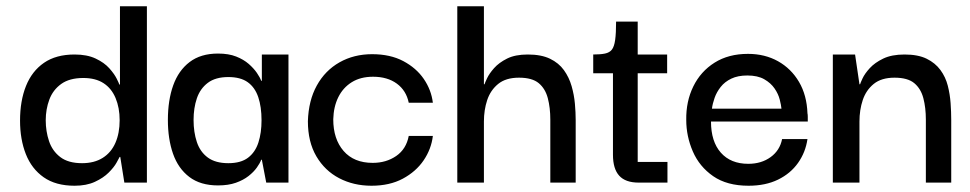

<svg xmlns="http://www.w3.org/2000/svg" viewBox="-20 -583 3097 613"><path d="M218 10Q158 10 119.5 -17Q81 -44 62.5 -91Q44 -138 44 -198Q44 -261 63 -308.5Q82 -356 120.5 -382.5Q159 -409 218 -409Q258 -409 285.5 -396Q313 -383 329 -365Q345 -347 352.5 -332Q360 -317 361 -313H363V-563H449V0H377L364 -82H362Q360 -78 352 -63.5Q344 -49 327 -32Q310 -15 283 -2.5Q256 10 218 10ZM242 -62Q281 -62 308 -79Q335 -96 348.5 -127Q362 -158 362 -199Q362 -239 349 -270Q336 -301 310.5 -317.5Q285 -334 246 -334Q202 -334 175.5 -315Q149 -296 137.5 -265Q126 -234 126 -199Q126 -164 136.5 -132.5Q147 -101 172.5 -81.5Q198 -62 242 -62Z M676 9Q620 9 584.5 -18Q549 -45 532.5 -92Q516 -139 516 -200Q516 -263 533 -310.5Q550 -358 585.5 -385Q621 -412 676 -412Q710 -412 734 -402.5Q758 -393 774 -379Q790 -365 800 -350.5Q810 -336 814 -325H816V-409H901V0H830L816 -73H814Q810 -62 800 -48Q790 -34 773.5 -21Q757 -8 733 0.5Q709 9 676 9ZM709 -62Q749 -62 772 -79.5Q795 -97 805 -128Q815 -159 815 -199Q815 -242 804.5 -273Q794 -304 771 -320.5Q748 -337 709 -337Q668 -337 643.5 -318.5Q619 -300 608.5 -269Q598 -238 598 -200Q598 -161 608.5 -129.5Q619 -98 643.5 -80Q668 -62 709 -62Z M1166 10Q1109 10 1063 -14Q1017 -38 990 -84Q963 -130 963 -196Q965 -262 991.5 -310Q1018 -358 1064 -384Q1110 -410 1168 -410Q1226 -410 1267.5 -388Q1309 -366 1333 -331Q1357 -296 1362 -255H1285Q1277 -294 1247 -316Q1217 -338 1171 -338Q1131 -338 1103 -320.5Q1075 -303 1060 -272.5Q1045 -242 1044 -202Q1044 -139 1077 -101Q1110 -63 1170 -63Q1213 -63 1245 -85Q1277 -107 1285 -149H1362Q1357 -107 1332.5 -71Q1308 -35 1266 -12.5Q1224 10 1166 10Z M1440 0V-563H1525V-314H1527Q1528 -318 1535 -333Q1542 -348 1557.5 -365.5Q1573 -383 1599 -396Q1625 -409 1665 -409Q1708 -409 1736 -395.5Q1764 -382 1780.5 -359Q1797 -336 1805 -308Q1813 -280 1815.5 -252Q1818 -224 1818 -200V0H1737V-201Q1737 -239 1729 -269.5Q1721 -300 1700 -317.5Q1679 -335 1637 -335Q1595 -335 1570.5 -315Q1546 -295 1535.5 -263.5Q1525 -232 1525 -195V0Z M2019 0Q1977 0 1957 -22Q1937 -44 1937 -89V-359H2016V-66H2111V0ZM1874 -349V-409Q1897 -409 1911.5 -412Q1926 -415 1933.5 -424.5Q1941 -434 1944 -455.5Q1947 -477 1947 -514H2016V-409H2110V-349Z M2370 10Q2301 10 2257 -20.5Q2213 -51 2192 -99.5Q2171 -148 2171 -200Q2170 -259 2193.5 -307Q2217 -355 2261.5 -383Q2306 -411 2368 -411Q2422 -411 2464 -387.5Q2506 -364 2531 -321.5Q2556 -279 2558 -221Q2559 -218 2559 -209.5Q2559 -201 2559 -195H2250Q2250 -131 2281.5 -95.5Q2313 -60 2369 -60Q2411 -60 2440.5 -81.5Q2470 -103 2477 -139H2558Q2552 -97 2528 -63Q2504 -29 2464 -9.5Q2424 10 2370 10ZM2253 -236H2475Q2474 -247 2469.5 -265Q2465 -283 2453 -300.5Q2441 -318 2420 -330Q2399 -342 2366 -342Q2336 -342 2315 -332Q2294 -322 2281 -305.5Q2268 -289 2261.5 -270.5Q2255 -252 2253 -236Z M2639 0V-409H2710L2724 -314H2726Q2727 -318 2734 -333Q2741 -348 2757 -365.5Q2773 -383 2800 -396Q2827 -409 2868 -409Q2911 -409 2938.5 -395.5Q2966 -382 2982.5 -359.5Q2999 -337 3006 -309.5Q3013 -282 3015 -253.5Q3017 -225 3017 -200V0H2936V-201Q2936 -239 2928 -269.5Q2920 -300 2899 -317.5Q2878 -335 2836 -335Q2794 -335 2769.5 -315Q2745 -295 2734.5 -263.5Q2724 -232 2724 -195V0Z"/></svg>

Font: Darker Grotesque SemiBold
Style: Regular
Weight: 600
Designer: Gabriel Lam
Foundry: TypeRant
Version: Version 1.000;gftools[0.9.28]